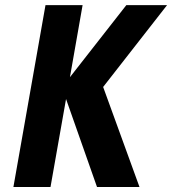

<svg xmlns="http://www.w3.org/2000/svg" viewBox="-20 -746 686 766"><path d="M243.5 -351 181.5 0H33.5L161.5 -725.5H309.5L259 -438L484 -725.5H646.5L391.5 -399L536.5 0H367Z"/></svg>

Font: JuliaMono ExtraBoldItalic
Style: Regular
Weight: 800
Italic angle: -9°
Monospace: yes
Designer: cormullion
Foundry: corm
Version: Version 0.049; ttfautohint (v1.8.4)